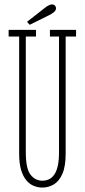

<svg xmlns="http://www.w3.org/2000/svg" viewBox="-20 -835 382 867"><path d="M171 12Q151 12 132.2 4.2Q113.5 -3.5 98.8 -21Q84 -38.5 75.2 -68Q66.5 -97.5 66.5 -141V-670H19V-700H142.5V-670H96.5V-148Q96.5 -73 118 -46Q139.5 -19 171 -19Q187 -19 200.8 -25.2Q214.5 -31.5 224.8 -46Q235 -60.5 240.8 -85.5Q246.5 -110.5 246.5 -148V-670H205.5V-700H323.5V-670H276.5V-141Q276.5 -83 261.5 -49.5Q246.5 -16 222.5 -2Q198.5 12 171 12ZM114 -723 102 -736.5 184.5 -801Q191.5 -806.5 199.8 -810.8Q208 -815 215 -815Q220 -815 224.2 -812.8Q228.5 -810.5 231 -805.5Q233 -802 233 -797.5Q233 -788 223.2 -780Q213.5 -772 202 -766.5Z"/></svg>

Font: Imbue Thin
Style: Regular
Weight: 100
Designer: Tyler Finck
Foundry: Etcetera Type Company
Version: Version 1.102